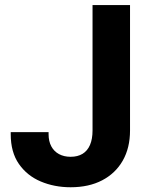

<svg xmlns="http://www.w3.org/2000/svg" viewBox="-20 -748 610 777"><path d="M265.8 9.8Q200.1 9.8 144.8 -13.6Q89.6 -36.9 56.5 -84.5Q23.4 -132 23.4 -204.9V-213.3H176.6V-204.9Q176.6 -176.2 187.7 -155.6Q198.8 -135.1 218.9 -124.3Q239.1 -113.5 265.8 -113.5Q294.2 -113.5 314.1 -125.5Q334 -137.6 344.2 -161.4Q354.5 -185.3 354.5 -219.9V-727.5H506.2V-219.9Q506.2 -149.7 476.8 -98Q447.3 -46.4 393.4 -18.3Q339.6 9.8 265.8 9.8Z"/></svg>

Font: Inter
Style: Regular
Weight: 400
Designer: Rasmus Andersson
Foundry: rsms
Version: Version 4.000;git-8c9346024